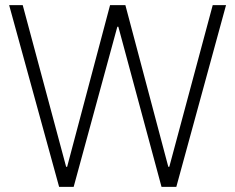

<svg xmlns="http://www.w3.org/2000/svg" viewBox="-20 -727 916 747"><path d="M15.6 -707H68.4L237.3 -78.1H241.2L408.2 -707H467.8L634.8 -78.1H638.7L807.6 -707H859.4L666 0H608.4L440.4 -623H436.5L266.6 0H210Z"/></svg>

Font: Pretendard ExtraLight
Style: Regular
Weight: 200
Designer: Base glyphs from Inter by Rasmus Andersson; Hangeul glyphs from Noto Sans CJK(Source Han Sans) by Jang Soo-young and Kan
Foundry: Kil Hyung-jin
Version: Version 1.309